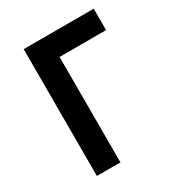

<svg xmlns="http://www.w3.org/2000/svg" viewBox="-168 -809 851 918"><g transform="rotate(-30 257.5 -350.0)"><path d="M485.8 -700.2V-582H229V0H99.1V-700.2Z"/></g></svg>

Font: Montserrat-Arabic Medium
Style: Regular
Weight: 500
Designer: Mohamed Gaber
Foundry: Kief Type Foundry
Version: Version 5.008;PS 005.008;hotconv 1.0.88;makeotf.lib2.5.64775